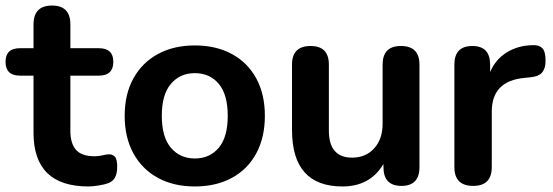

<svg xmlns="http://www.w3.org/2000/svg" viewBox="-27 -663 1996 693"><path d="M292 10Q94 10 94 -184V-390H45Q-7 -390 -7 -440Q-7 -489 45 -489H94V-575Q94 -643 161 -643Q227 -643 227 -575V-489H330Q382 -489 382 -440Q382 -390 330 -390H227V-191Q227 -145 247.5 -122Q268 -99 314 -99Q330 -99 343.5 -102.5Q357 -106 367 -106Q379 -106 387.5 -97.5Q396 -89 396 -61Q396 -39 389 -24Q382 -9 364 -2Q351 3 329 6.5Q307 10 292 10Z M676 10Q600 10 543 -21Q486 -52 454.5 -109.5Q423 -167 423 -245Q423 -323 454.5 -380Q486 -437 543 -468Q600 -499 676 -499Q753 -499 810 -468Q867 -437 898 -380Q929 -323 929 -245Q929 -167 898 -109.5Q867 -52 810 -21Q753 10 676 10ZM676 -91Q730 -91 762.5 -129.5Q795 -168 795 -245Q795 -322 762.5 -360.5Q730 -399 676 -399Q623 -399 590 -360.5Q557 -322 557 -245Q557 -168 590 -129.5Q623 -91 676 -91Z M1209 10Q1027 10 1027 -194V-430Q1027 -497 1094 -497Q1160 -497 1160 -430V-192Q1160 -94 1244 -94Q1293 -94 1323.5 -127.5Q1354 -161 1354 -216V-430Q1354 -497 1420 -497Q1487 -497 1487 -430V-60Q1487 8 1422 8Q1357 8 1357 -60V-71Q1309 10 1209 10Z M1681 8Q1613 8 1613 -60V-430Q1613 -497 1678 -497Q1742 -497 1742 -430V-403Q1761 -448 1801.5 -473.5Q1842 -499 1896 -500Q1919 -501 1930.5 -489Q1942 -477 1942 -446Q1943 -419 1931 -403Q1919 -387 1887 -384L1868 -382Q1748 -372 1748 -260V-60Q1748 8 1681 8Z"/></svg>

Font: Chiron GoRound TC SB
Style: Regular
Weight: 500
Designer: Ryoko NISHIZUKA 西塚涼子 (kana, bopomofo & ideographs); Paul D. Hunt (Latin, Greek & Cyrillic); Sandoll Communications 산돌커뮤니
Foundry: Adobe
Version: Version 1.000;hotconv 1.1.1;makeotfexe 2.6.0